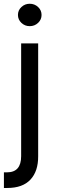

<svg xmlns="http://www.w3.org/2000/svg" viewBox="-33 -771 295 996"><path d="M76.7 -545.9H165V39.1Q165.5 117.2 125 160.6Q84.5 204.1 4.9 204.1H-12.7V123H3.4Q76.7 123 76.7 39.1ZM121.1 -635.3Q96.2 -635.3 78.1 -652.3Q60.1 -669.4 60.1 -693.4Q60.1 -717.8 78.1 -734.6Q96.2 -751.5 121.1 -751.5Q146.5 -751.5 164.6 -734.6Q182.6 -717.8 182.6 -693.4Q182.6 -669.4 164.6 -652.3Q146.5 -635.3 121.1 -635.3Z"/></svg>

Font: Inter-Regular
Style: Regular
Weight: 400
Designer: Rasmus Andersson
Foundry: rsms
Version: Version 4.000;git-a52131595